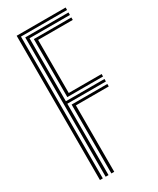

<svg xmlns="http://www.w3.org/2000/svg" viewBox="-204 -861 758 922"><g transform="rotate(-30 175.0 -400.0)"><path d="M60.7 0V-800H332.1V-786.2H76.6V0ZM124.1 0V-381.9H322.1V-368.2H139.9V0ZM92.4 0V-772.5H332.1V-758.7H108.2V-409.5H322.1V-395.7H108.2V0ZM124.1 -423.3V-744.9H332.1V-731.2H139.9V-437H322.1V-423.3Z"/></g></svg>

Font: Big Shoulders Inline Text Thin
Style: Regular
Weight: 100
Designer: Patric King
Foundry: XO Type Co
Version: Version 2.002